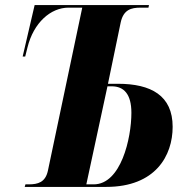

<svg xmlns="http://www.w3.org/2000/svg" viewBox="-20 -734 742 754"><path d="M77 0H397C591 0 658 -123 658 -236C658 -359 573 -405 443 -405H404L454 -646C465 -696 495 -704 532 -704H563L565 -714H116L69 -512H79L88 -548C112 -645 179 -704 249 -704H303L168 -63C158 -18 129 -10 93 -10H80ZM348 -10H319L402 -395H419C466 -395 496 -365 496 -291C496 -191 455 -10 348 -10Z"/></svg>

Font: Noto Serif Display Condensed ExtraBold
Style: Italic
Weight: 800
Width: 3
Italic angle: -12°
Designer: Monotype Design Team
Foundry: Monotype Imaging Inc.
Version: Version 2.009